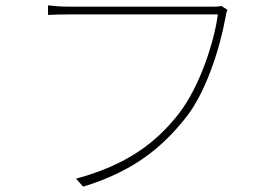

<svg xmlns="http://www.w3.org/2000/svg" viewBox="-20 -701 1040 720"><path d="M833 -664 810 -679C799 -676 792 -676 781 -676C746 -676 280 -676 241 -676C208 -676 185 -678 160 -681V-645C185 -646 206 -647 240 -647C280 -647 742 -647 797 -647C783 -541 728 -376 653 -278C566 -165 454 -82 265 -31L292 -1C480 -59 585 -145 677 -260C752 -354 805 -521 825 -633C828 -651 829 -655 833 -664Z"/></svg>

Font: Harano Aji Gothic TW ExtraLight
Style: Regular
Weight: 250
Foundry: Masamichi Hosoda
Version: HaranoAjiGothicTW-ExtraLight version 20230610;ttx 4.39.4